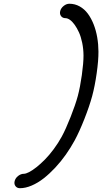

<svg xmlns="http://www.w3.org/2000/svg" viewBox="-20 -897 546 1025"><path d="M86.4 107.7Q70.8 107.7 62.5 96.4Q54.2 85.2 58.3 69.3Q62.5 53.5 77 42.1Q91.6 30.8 107.2 30.8Q117.7 30.8 135 22Q152.3 13.2 174.6 -4.4Q196.8 -22 219.7 -45.2Q242.7 -68.4 266.7 -100.7Q290.8 -133.1 309.8 -168Q331.3 -207.5 356.9 -272.6Q382.6 -337.6 395.3 -384.5Q407.7 -430.9 416.9 -496.1Q426 -561.3 425.8 -601.3Q425.5 -636.2 418.8 -668.6Q412.1 -700.9 401.6 -724.1Q391.1 -747.3 378.4 -764.9Q365.7 -782.5 353 -791.3Q340.3 -800 329.8 -800Q314 -800 305.7 -811.4Q297.4 -822.8 301.5 -838.4Q305.7 -854.2 320.2 -865.6Q334.7 -877 350.3 -877Q380.1 -877 405.5 -862.7Q430.9 -848.4 449 -824Q467 -799.6 479.9 -767Q492.7 -734.4 499 -697.5Q505.4 -660.6 505.6 -621.6Q505.9 -574.2 496.2 -506.2Q486.6 -438.2 472.2 -384.5Q457.5 -330.3 430.8 -262.5Q404.1 -194.6 378.7 -147.5Q357.4 -108.4 331.4 -71.5Q305.4 -34.7 275 -2.1Q244.6 30.5 213.5 54.9Q182.4 79.3 149.3 93.5Q116.2 107.7 86.4 107.7Z"/></svg>

Font: Tecnico
Style: GruesoInclinado
Weight: 700
Italic angle: -15°
Version: Version 1.3